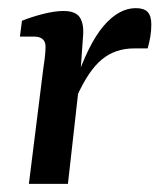

<svg xmlns="http://www.w3.org/2000/svg" viewBox="-20 -452 392 472"><path d="M51 0 86 -280Q88 -292 90 -309Q92 -326 92 -337Q92 -350 84.5 -356Q77 -362 65 -362H29L34 -401Q59 -411 87 -418Q115 -425 136 -425Q167 -425 177 -408Q187 -391 184 -361L178 -276L147 0ZM164 -246Q197 -344 234.5 -388Q272 -432 314 -432Q334 -432 343 -422.5Q352 -413 352 -392Q352 -376 349.5 -361.5Q347 -347 343 -333H310Q263 -333 230 -305.5Q197 -278 168 -213Z"/></svg>

Font: Rasa Medium
Style: Italic
Weight: 500
Italic angle: -7.10001°
Designer: Anna Giedrys (Yrsa+Rasa design), David Brezina (Yrsa art-direction, Rasa art-direction, design)
Foundry: Rosetta Type Foundry
Version: Version 2.004